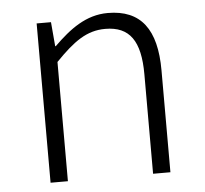

<svg xmlns="http://www.w3.org/2000/svg" viewBox="-44 -593 682 640"><g transform="rotate(-5 296.5 -273.5)"><path d="M100 0H158V-399C220 -463 264 -495 326 -495C408 -495 443 -444 443 -333V0H501V-341C501 -478 450 -547 339 -547C266 -547 211 -505 157 -452H155L148 -533H100Z"/></g></svg>

Font: Genne Gothic Light
Style: Regular
Weight: 300
Designer: Ryoko NISHIZUKA (kana & ideographs); Paul D. Hunt (Latin, Greek & Cyrillic); Wenlong ZHANG (bopomofo); Sandoll Communica
Foundry: Adobe Systems Incorporated
Version: Version 1.004;PS 1.004;hotconv 16.6.51;makeotf.lib2.5.65220